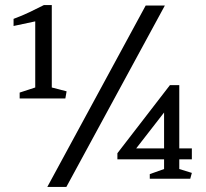

<svg xmlns="http://www.w3.org/2000/svg" viewBox="-20 -701 808 753"><path d="M626.5 -679.2 240.2 32.2H165.5L551.3 -679.2ZM241.2 -342.8 236.3 -314.9H57.1V-337.9L118.2 -357.9V-617.2L33.2 -599.1V-627Q66.4 -639.2 96.4 -653.6Q126.5 -668 152.3 -681.2H183.1V-357.9ZM623.5 -38.1V-76.2H440.4V-100.1L646.5 -367.2H683.1V-119.1H732.4V-76.2H683.1V-38.1L732.4 -22.9L726.1 0H567.4V-18.1ZM623.5 -119.1V-259.8L514.2 -119.1Z"/></svg>

Font: Brawler
Style: Regular
Weight: 400
Version: Version 1.000